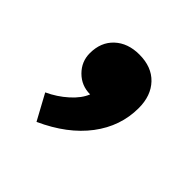

<svg xmlns="http://www.w3.org/2000/svg" viewBox="-83 -213 405 405"><g transform="rotate(45 119.5 -10.0)"><path d="M38 60Q62 49 81.5 31.5Q101 14 108 -4Q82 -4 64 -22Q46 -40 46 -65Q46 -98 67 -117.5Q88 -137 122 -137Q159 -137 180 -115Q201 -93 201 -56Q201 -2 167 43Q133 88 69 117Z"/></g></svg>

Font: Niramit SemiBold
Style: Regular
Weight: 600
Designer: Katatrad Aksorn Co.,Ltd.
Foundry: Cadson Demak Co.,Ltd.
Version: Version 1.001; ttfautohint (v1.6)